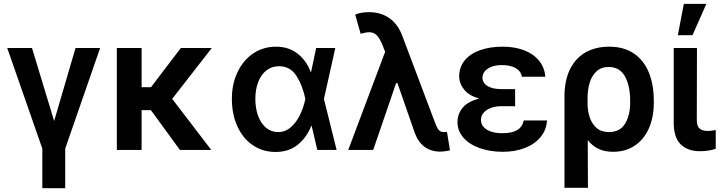

<svg xmlns="http://www.w3.org/2000/svg" viewBox="-20 -780 3744 999"><path d="M146.5 -530.3 261.7 -150.4 373 -530.3H501L319.3 -6.8V199.2H200.2V-6.8L17.6 -530.3Z M716.8 -326.2H765.6L920.9 -530.3H1082L876 -265.6L1079.1 0H916L765.1 -207H716.8V0H587.9V-530.3H716.8Z M1186.5 -265.6Q1186.5 -344.2 1216.6 -406.2Q1246.6 -468.3 1298.8 -502.7Q1351.1 -537.1 1416 -537.1Q1481 -537.1 1527.1 -502Q1573.2 -466.8 1596.7 -405.3H1598.6L1625 -530.3H1724.6L1665.5 -265.1L1731.4 0H1630.9L1601.6 -125H1599.6Q1574.2 -62.5 1528.1 -25.9Q1481.9 10.7 1414.1 10.7Q1347.7 10.7 1295.9 -24.2Q1244.1 -59.1 1215.3 -122.1Q1186.5 -185.1 1186.5 -265.6ZM1426.8 -92.8Q1465.8 -92.8 1495.1 -119.6Q1524.4 -146.5 1542.5 -185.5Q1560.5 -224.6 1568.4 -263.7L1568.8 -265.1L1568.4 -266.6Q1554.7 -334.5 1522.5 -385Q1490.2 -435.5 1431.6 -435.5Q1394.5 -435.5 1366.7 -414.1Q1338.9 -392.6 1323.7 -354Q1308.6 -315.4 1308.6 -265.6Q1308.6 -215.8 1323.2 -176.5Q1337.9 -137.2 1364.7 -115Q1391.6 -92.8 1426.8 -92.8Z M2138.7 -86.9 2047.9 -347.7H2041L1921.9 0H1792L1983.9 -510.3L1969.7 -546.9Q1954.6 -582.5 1939.5 -597.4Q1924.3 -612.3 1900.4 -612.3Q1884.8 -612.3 1856.4 -604.5L1828.1 -704.1Q1858.4 -716.8 1899.4 -716.8Q1962.4 -716.8 2007.1 -684.8Q2051.8 -652.8 2074.2 -590.8L2243.2 -142.6Q2250.5 -123.5 2255.9 -113.5Q2261.2 -103.5 2269.3 -98.1Q2277.3 -92.8 2290 -92.8L2305.7 -93.8L2321.3 2Q2311 4.9 2296.4 6.8Q2281.7 8.8 2269.5 8.8Q2223.6 8.8 2189.9 -15.6Q2156.2 -40 2138.7 -86.9Z M2473.6 -267.1Q2420.4 -282.2 2395 -313.7Q2369.6 -345.2 2369.1 -382.8Q2369.6 -431.2 2398.2 -466.1Q2426.8 -501 2477.8 -519Q2528.8 -537.1 2595.7 -537.1Q2657.7 -537.1 2706.5 -518.6Q2755.4 -500 2784.4 -464.6Q2813.5 -429.2 2817.4 -380.9H2695.3Q2690.4 -410.2 2662.8 -425.8Q2635.3 -441.4 2590.8 -441.4Q2560.1 -441.4 2537.4 -432.6Q2514.6 -423.8 2502.7 -409.2Q2490.7 -394.5 2490.2 -376Q2491.2 -348.1 2516.6 -332.3Q2542 -316.4 2588.9 -316.4H2660.2V-227.5H2588.9Q2559.6 -227.5 2535.2 -218.8Q2510.7 -210 2496.6 -193.6Q2482.4 -177.2 2482.4 -155.3Q2482.4 -135.7 2495.6 -120.1Q2508.8 -104.5 2533.9 -95.7Q2559.1 -86.9 2592.8 -86.9Q2644 -86.9 2671.1 -103.3Q2698.2 -119.6 2705.1 -153.3H2826.2Q2822.8 -102.5 2791.7 -65.7Q2760.7 -28.8 2709.7 -9.5Q2658.7 9.8 2596.7 9.8Q2529.8 9.8 2476.1 -9.3Q2422.4 -28.3 2391.4 -63.5Q2360.4 -98.6 2360.4 -144.5Q2360.4 -187 2387.7 -219.7Q2415 -252.4 2473.6 -267.1Z M3149.4 -537.1Q3227.5 -537.1 3279.5 -500.7Q3331.5 -464.4 3356.7 -401.1Q3381.8 -337.9 3381.8 -255.9V-246.1Q3381.8 -169.9 3356.2 -112.1Q3330.6 -54.2 3282.7 -22.2Q3234.9 9.8 3169.9 9.8Q3126 9.8 3093.8 -5.6Q3061.5 -21 3038.1 -51.3L3039.1 197.3H2917V-277.3Q2917 -361.3 2945.8 -419.7Q2974.6 -478 3027.1 -507.6Q3079.6 -537.1 3149.4 -537.1ZM3037.1 -236.3Q3038.1 -200.2 3049.1 -167.7Q3060.1 -135.3 3084.5 -114Q3108.9 -92.8 3148.4 -92.8Q3205.6 -92.8 3232.2 -136.2Q3258.8 -179.7 3258.8 -246.1V-255.9Q3258.8 -334.5 3231.4 -383.1Q3204.1 -431.6 3146.5 -431.6Q3108.9 -431.6 3084.2 -409.2Q3059.6 -386.7 3048.3 -350.1Q3037.1 -313.5 3037.1 -269.5Z M3606.4 -530.3 3605.5 -154.3Q3605.5 -123 3620.4 -110.8Q3635.3 -98.6 3663.1 -98.6Q3679.7 -98.6 3704.1 -103.5V-5.9Q3666 6.8 3623 6.8Q3557.6 6.8 3521.5 -29.1Q3485.4 -64.9 3485.4 -142.6V-530.3ZM3538.1 -759.8H3655.3L3583 -596.7H3506.8Z"/></svg>

Font: Pretendard GOV SemiBold
Style: Regular
Weight: 600
Designer: Base glyphs from Inter by Rasmus Andersson; Hangeul glyphs from Noto Sans CJK(Source Han Sans) by Jang Soo-young and Kan
Foundry: Kil Hyung-jin
Version: Version 1.309